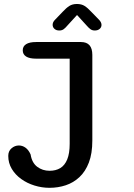

<svg xmlns="http://www.w3.org/2000/svg" viewBox="-20 -682 659 941"><path d="M91.5 -435.5Q91.5 -455 108 -465.5Q124.5 -476 157 -476H377Q432.5 -476 432.5 -413V6.5Q432.5 70.5 415.5 114.8Q398.5 159 369.2 186.2Q340 213.5 302.2 226Q264.5 238.5 222.5 238.5Q185 238.5 148.8 227.2Q112.5 216 83.8 195.2Q55 174.5 37.8 145.8Q20.5 117 20.5 82Q20.5 58.5 36.5 44.8Q52.5 31 72.5 31Q90 31 105 41.8Q120 52.5 130 75Q136.5 116 162.5 135.5Q188.5 155 223 155Q253.5 155 275.5 141.8Q297.5 128.5 309.5 99.2Q321.5 70 321.5 23V-394.5H157Q124.5 -394.5 108 -405Q91.5 -415.5 91.5 -435.5ZM465.5 -585Q477.5 -572.5 477.5 -560Q477.5 -548 468.2 -540.2Q459 -532.5 444.5 -532.5Q431.5 -532.5 422.5 -539.5Q413.5 -546.5 404.5 -557L357.5 -608.5L310.5 -557Q301 -545.5 292.2 -539Q283.5 -532.5 270.5 -532.5Q256 -532.5 247 -540.5Q238 -548.5 238 -560.5Q238 -573.5 249.5 -585L287 -624Q304.5 -643 319.8 -652.8Q335 -662.5 357 -662.5Q379.5 -662.5 394.8 -652.8Q410 -643 427.5 -624Z"/></svg>

Font: Sono ExtraLight Monospace Medium
Style: Regular
Weight: 500
Version: Version 2.112